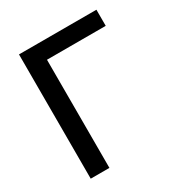

<svg xmlns="http://www.w3.org/2000/svg" viewBox="-170 -850 918 973"><g transform="rotate(-30 288.5 -363.5)"><path d="M533.2 -727.1V-632.8H189.5V0H80.1V-727.1Z"/></g></svg>

Font: Interop Med
Style: Regular
Weight: 500
Designer: Rasmus Andersson, Google, Jang Haemin
Foundry: jhaemin
Version: Version 1.007